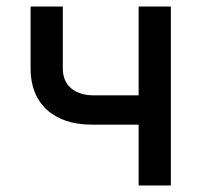

<svg xmlns="http://www.w3.org/2000/svg" viewBox="-20 -570 640 590"><path d="M406 0H505V-550H406V-277H268C209 -277 173 -308 173 -359V-550H74V-358C74 -252 145 -187 261 -187H406Z"/></svg>

Font: JetBrains Mono Medium
Style: Regular
Weight: 436
Monospace: yes
Designer: Philipp Nurullin, Konstantin Bulenkov
Foundry: JetBrains
Version: Version 2.305